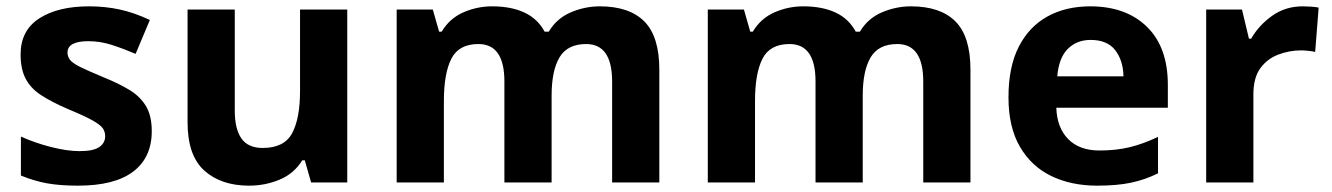

<svg xmlns="http://www.w3.org/2000/svg" viewBox="-20 -576 4203 606"><path d="M459 -162Q459 -79 400.5 -34.5Q342 10 226 10Q169 10 128 2.5Q87 -5 46 -22V-145Q90 -125 141 -112Q192 -99 231 -99Q275 -99 293.5 -112Q312 -125 312 -146Q312 -160 304.5 -171Q297 -182 272 -196Q247 -210 194 -232Q143 -254 110 -275.5Q77 -297 61 -327.5Q45 -358 45 -404Q45 -480 104 -518Q163 -556 261 -556Q312 -556 358 -546Q404 -536 453 -513L408 -406Q368 -423 332 -434.5Q296 -446 259 -446Q193 -446 193 -410Q193 -397 201.5 -386.5Q210 -376 234.5 -364Q259 -352 307 -332Q354 -313 388 -292.5Q422 -272 440.5 -241.5Q459 -211 459 -162Z M1076 -546V0H962L942 -70H934Q908 -28 862.5 -9Q817 10 766 10Q678 10 625 -37.5Q572 -85 572 -190V-546H721V-227Q721 -169 742 -139Q763 -109 809 -109Q877 -109 902 -155.5Q927 -202 927 -289V-546Z M1873 -556Q1966 -556 2013.5 -508.5Q2061 -461 2061 -356V0H1912V-319Q1912 -437 1830 -437Q1771 -437 1746 -395Q1721 -353 1721 -274V0H1572V-319Q1572 -437 1490 -437Q1428 -437 1404.5 -390.5Q1381 -344 1381 -257V0H1232V-546H1346L1366 -476H1374Q1399 -518 1442.5 -537Q1486 -556 1533 -556Q1593 -556 1635 -536.5Q1677 -517 1699 -476H1712Q1737 -518 1781.5 -537Q1826 -556 1873 -556Z M2855 -556Q2948 -556 2995.5 -508.5Q3043 -461 3043 -356V0H2894V-319Q2894 -437 2812 -437Q2753 -437 2728 -395Q2703 -353 2703 -274V0H2554V-319Q2554 -437 2472 -437Q2410 -437 2386.5 -390.5Q2363 -344 2363 -257V0H2214V-546H2328L2348 -476H2356Q2381 -518 2424.5 -537Q2468 -556 2515 -556Q2575 -556 2617 -536.5Q2659 -517 2681 -476H2694Q2719 -518 2763.5 -537Q2808 -556 2855 -556Z M3421 -556Q3534 -556 3600 -491.5Q3666 -427 3666 -308V-236H3314Q3316 -173 3351.5 -137Q3387 -101 3450 -101Q3503 -101 3546 -111.5Q3589 -122 3635 -144V-29Q3595 -9 3550.5 0.5Q3506 10 3443 10Q3361 10 3298 -20.5Q3235 -51 3199 -113Q3163 -175 3163 -269Q3163 -365 3195.5 -428.5Q3228 -492 3286 -524Q3344 -556 3421 -556ZM3422 -450Q3379 -450 3350.5 -422Q3322 -394 3317 -335H3526Q3525 -385 3500 -417.5Q3475 -450 3422 -450Z M4092 -556Q4103 -556 4118 -555Q4133 -554 4142 -552L4131 -412Q4124 -414 4110.5 -415.5Q4097 -417 4087 -417Q4049 -417 4014 -403.5Q3979 -390 3957.5 -360Q3936 -330 3936 -278V0H3787V-546H3900L3922 -454H3929Q3953 -496 3995 -526Q4037 -556 4092 -556Z"/></svg>

Font: Noto Sans Gurmukhi
Style: Bold
Weight: 700
Designer: Jelle Bosma - Monotype Design Team
Foundry: Monotype Imaging Inc.
Version: Version 2.004; ttfautohint (v1.8.4.7-5d5b)